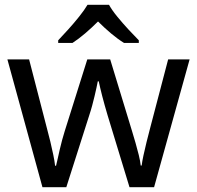

<svg xmlns="http://www.w3.org/2000/svg" viewBox="-20 -786 826 805"><path d="M431 -303Q425 -324 419 -344.5Q413 -365 408.5 -383.5Q404 -402 400 -418Q396 -434 394 -445H390Q388 -434 384.5 -418Q381 -402 376.5 -383Q372 -364 366.5 -343.5Q361 -323 354 -302L258 -1H158L11 -537H102L176 -251Q184 -222 191 -192.5Q198 -163 203.5 -136.5Q209 -110 211 -91H215Q218 -103 222 -121Q226 -139 230.5 -159Q235 -179 240.5 -199Q246 -219 251 -235L346 -537H442L534 -235Q541 -212 548.5 -186Q556 -160 562 -135.5Q568 -111 570 -92H574Q576 -109 581.5 -134.5Q587 -160 594.5 -190.5Q602 -221 610 -251L685 -537H775L626 -1H523ZM437 -766Q449 -744 471.5 -716.5Q494 -689 518.5 -662.5Q543 -636 562 -617V-606H500Q474 -622 446 -645.5Q418 -669 391 -696Q364 -669 337 -646Q310 -623 284 -606H224V-617Q243 -637 266.5 -663Q290 -689 312 -716.5Q334 -744 347 -766Z"/></svg>

Font: Noto Sans Thai
Style: Regular
Weight: 400
Designer: Monotype Design Team
Foundry: Monotype Imaging Inc.
Version: Version 2.001